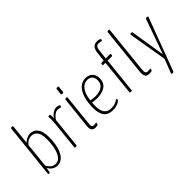

<svg xmlns="http://www.w3.org/2000/svg" viewBox="-18 -1490 2432 2432"><g transform="rotate(-45 1198.0 -274.0)"><path d="M234 6Q197 6 165 -13Q133 -32 112 -71Q105 -28 100.5 -13Q96 2 86 2H83Q73 2 72 -5.5Q71 -13 72 -26L147 -740Q149 -752 166 -752H170Q187 -752 185 -740L158 -479Q181 -500 209 -514.5Q237 -529 268 -529Q337 -529 373.5 -477.5Q410 -426 410 -327Q410 -225 388.5 -150Q367 -75 327.5 -34.5Q288 6 234 6ZM231 -26Q296 -26 334 -108Q372 -190 372 -331Q372 -415 342.5 -456Q313 -497 260 -497Q229 -497 200.5 -481Q172 -465 153 -436L132 -227Q129 -198 125.5 -166.5Q122 -135 120 -105Q140 -68 166.5 -47Q193 -26 231 -26Z M559 2Q543 2 544 -10L582 -373Q585 -402 586.5 -425.5Q588 -449 588 -461Q588 -482 587 -494Q586 -506 586 -509Q586 -517 593 -519.5Q600 -522 607 -522Q615 -522 619 -510.5Q623 -499 624 -453Q646 -488 678 -508.5Q710 -529 741 -529Q762 -529 779 -522Q796 -515 795 -507Q794 -501 788.5 -493.5Q783 -486 779 -486Q772 -486 762.5 -491Q753 -496 732 -496Q702 -496 672.5 -472.5Q643 -449 624 -417L582 -10Q581 2 563 2Z M912 6Q896 6 879 -0.5Q862 -7 852.5 -26.5Q843 -46 847 -84L892 -513Q894 -525 911 -525H915Q932 -525 930 -513L885 -80Q883 -55 890.5 -42.5Q898 -30 923 -30Q937 -30 944.5 -32.5Q952 -35 957 -35Q962 -35 962 -28Q962 -21 960 -13.5Q958 -6 955 -3Q951 1 937 3.5Q923 6 912 6ZM918 -595Q898 -595 899 -607L908 -687Q908 -699 929 -699Q950 -699 948 -687L939 -607Q939 -595 918 -595Z M1224 6Q1064 6 1064 -190Q1064 -295 1088 -371Q1112 -447 1156.5 -488Q1201 -529 1262 -529Q1322 -529 1356.5 -494.5Q1391 -460 1391 -400Q1391 -322 1337 -282.5Q1283 -243 1188 -243Q1164 -243 1142 -245.5Q1120 -248 1104 -250Q1101 -218 1101 -190Q1101 -26 1226 -26Q1265 -26 1291.5 -35.5Q1318 -45 1333 -55Q1348 -65 1353 -65Q1357 -65 1358 -59Q1359 -53 1359 -46Q1359 -40 1343 -27.5Q1327 -15 1296.5 -4.5Q1266 6 1224 6ZM1189 -276Q1266 -276 1310.5 -307Q1355 -338 1355 -400Q1355 -445 1330.5 -471Q1306 -497 1263 -497Q1201 -497 1159.5 -441Q1118 -385 1108 -284Q1128 -281 1148.5 -278.5Q1169 -276 1189 -276Z M1546 2Q1530 2 1531 -10L1580 -487H1545Q1532 -487 1533 -501L1534 -509Q1535 -523 1550 -523H1584L1598 -651Q1610 -756 1694 -756Q1716 -756 1734.5 -750Q1753 -744 1753 -738Q1753 -733 1750 -724Q1747 -715 1742 -715Q1736 -715 1723.5 -718.5Q1711 -722 1692 -722Q1667 -722 1654 -707Q1641 -692 1636 -651L1622 -523H1696Q1709 -523 1708 -509L1707 -501Q1706 -487 1691 -487H1619L1569 -10Q1568 2 1550 2ZM1881 6Q1835 6 1818.5 -19.5Q1802 -45 1808 -101L1875 -740Q1877 -752 1894 -752H1898Q1915 -752 1913 -740L1848 -110Q1843 -63 1851.5 -46.5Q1860 -30 1888 -30Q1905 -30 1913 -32.5Q1921 -35 1926 -35Q1931 -35 1931 -28Q1931 -21 1929 -13.5Q1927 -6 1924 -3Q1920 1 1906 3.5Q1892 6 1881 6Z M2086 208Q2072 208 2072 199Q2072 195 2074.5 189.5Q2077 184 2078 180L2145 7L2060 -497Q2058 -505 2058 -515Q2058 -521 2063 -523Q2068 -525 2075 -525H2081Q2095 -525 2096 -513L2169 -56H2173L2335 -513Q2339 -525 2354 -525H2361Q2377 -525 2377 -515Q2377 -512 2374.5 -506Q2372 -500 2371 -497L2111 196Q2107 208 2093 208Z"/></g></svg>

Font: Asap Condensed Condensed Thin
Style: Italic
Weight: 100
Width: 3
Italic angle: -6°
Designer: Pablo Cosgaya
Foundry: Omnibus-Type
Version: Version 3.001; ttfautohint (v1.8.4.7-5d5b)